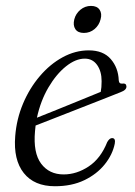

<svg xmlns="http://www.w3.org/2000/svg" viewBox="-20 -622 457 650"><path d="M368.5 -135.5Q361 -98.5 334.5 -65.5Q308 -32.5 265.5 -12Q223 8.5 166 8.5Q96 8.5 60.5 -36.2Q25 -81 31.5 -161Q36 -219 58 -271.2Q80 -323.5 114.8 -364.2Q149.5 -405 192.2 -428.2Q235 -451.5 280.5 -451.5Q329.5 -451.5 355 -422Q380.5 -392.5 382 -350Q383 -337.5 394.5 -339Q407 -341 408 -330Q409 -317.5 388.5 -310Q366 -301 328 -286Q290 -271 246.8 -254.2Q203.5 -237.5 164.5 -222Q125.5 -206.5 100.5 -197Q99 -187 98.5 -177.5Q92 -104.5 119.2 -68Q146.5 -31.5 195.5 -31.5Q239.5 -31.5 280.2 -58.5Q321 -85.5 343 -141Q351 -155 360 -154.5Q372 -154 368.5 -135.5ZM267 -423.5Q236 -423.5 203.2 -397.2Q170.5 -371 144 -326Q117.5 -281 105 -223.5Q133 -234.5 172.5 -250.5Q212 -266.5 252 -282.8Q292 -299 321 -311Q324 -325 324 -347Q324 -380.5 308.8 -402Q293.5 -423.5 267 -423.5ZM264 -510.5Q243.5 -510.5 235 -523.5Q226.5 -536.5 231.5 -556.5Q236.5 -576 252.2 -589Q268 -602 288 -602Q308.5 -602 317.2 -589Q326 -576 320.5 -556.5Q315.5 -536.5 300 -523.5Q284.5 -510.5 264 -510.5Z"/></svg>

Font: Fraunces 72pt Soft Light
Style: Italic
Weight: 300
Italic angle: -16°
Version: Version 1.000;[b76b70a41]